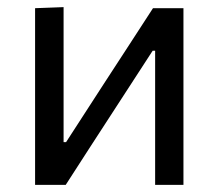

<svg xmlns="http://www.w3.org/2000/svg" viewBox="-20 -519 614 539"><path d="M78.5 0V-496L158.5 -499V-120H165.5L272 -284.5Q306.5 -337.5 341.2 -390.8Q376 -444 409.5 -496H495V0H415.5V-376.5H408.5L303 -214Q268 -160 233.2 -106.5Q198.5 -53 164.5 0Z"/></svg>

Font: Commissioner
Style: Regular
Weight: 400
Designer: Kostas Bartsokas
Foundry: Kostas Bartsokas
Version: Version 1.000; ttfautohint (v1.8.3)